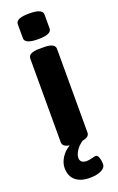

<svg xmlns="http://www.w3.org/2000/svg" viewBox="-174 -759 612 999"><g transform="rotate(-20 132.5 -260.0)"><path d="M59 -606V-684Q59 -716 133 -716Q207 -716 207 -684V-606Q207 -574 133 -574Q59 -574 59 -606ZM227 151Q227 172 202.5 184Q178 196 139 196Q88 196 60 172Q32 148 32 103Q32 76 48.5 48.5Q65 21 97 1Q59 -5 59 -30V-493Q59 -525 119 -525H147Q207 -525 207 -493V-30Q207 -5 169 1Q144 18 130.5 39.5Q117 61 117 79Q117 92 126 100Q135 108 152 108Q167 108 183 103.5Q199 99 205 99Q216 99 221.5 116Q227 133 227 151Z"/></g></svg>

Font: Asap-Bold
Style: Bold
Weight: 700
Designer: Pablo Cosgaya
Foundry: Omnibus-Type
Version: Version 2.000; ttfautohint (v1.8)